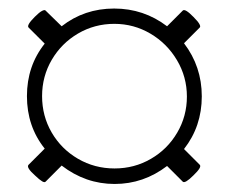

<svg xmlns="http://www.w3.org/2000/svg" viewBox="-20 -556 545 459"><path d="M127.4 -160.2 88.9 -121.6Q86.4 -119.1 80.6 -122.6Q74.7 -126 63.5 -136.7Q42 -155.8 48.3 -162.1L86.9 -200.7Q44.4 -253.9 44.4 -326.2Q44.4 -398.4 86.9 -451.7L48.3 -490.2Q43 -495.6 63 -515.6Q74.2 -526.9 80.6 -530Q86.9 -533.2 88.9 -530.8L127.4 -493.2Q181.6 -535.6 252.9 -535.6Q323.7 -535.6 379.4 -493.2L417 -530.8Q422.4 -536.1 442.4 -515.6Q453.1 -504.9 456.5 -498.8Q460 -492.7 457.5 -490.2L419.9 -452.6Q462.4 -397 462.4 -325.7Q462.4 -253.9 419.9 -199.7L457.5 -162.1Q460.4 -159.2 456.5 -152.8Q452.6 -146.5 442.4 -136.7Q422.4 -116.7 417 -121.6L379.4 -159.2Q323.2 -116.2 253.9 -116.2Q184.6 -116.2 127.4 -160.2ZM253.9 -153.3Q301.3 -153.3 340.8 -176.3Q380.4 -199.2 403.6 -238.8Q426.8 -278.3 426.8 -325.2Q426.8 -372.1 403.1 -412.1Q379.4 -452.1 339.6 -475.6Q299.8 -499 253.4 -499Q206.1 -499 166.5 -475.8Q127 -452.6 103.8 -413.1Q80.6 -373.5 80.6 -326.2Q80.6 -278.8 103.5 -239.3Q126.5 -199.7 166.3 -176.5Q206.1 -153.3 253.9 -153.3Z"/></svg>

Font: JuniusX Light
Style: Regular
Weight: 300
Designer: Peter S. Baker
Foundry: Briery Creek Software
Version: Version 1.008